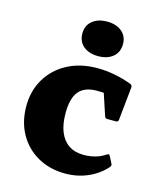

<svg xmlns="http://www.w3.org/2000/svg" viewBox="-113 -822 768 918"><g transform="rotate(15 271.0 -363.0)"><path d="M297 14Q220 14 160.5 -19.5Q101 -53 67.5 -112.5Q34 -172 34 -250Q34 -327 70 -386.5Q106 -446 169.5 -479.5Q233 -513 317 -513Q359 -513 403 -504.5Q447 -496 489 -480Q497 -474 496 -466L479 -300Q477 -290 468 -290H424Q415 -290 411 -299L368 -429L423 -400Q407 -404 386 -406Q365 -408 342 -408Q281 -408 252.5 -374Q224 -340 224 -266Q224 -211 239.5 -173Q255 -135 285 -115Q315 -95 358 -95Q389 -95 416 -102.5Q443 -110 468 -127Q476 -132 481 -123L498 -90Q503 -82 497 -73Q460 -31 408 -8.5Q356 14 297 14ZM304 -569Q258 -569 230.5 -592Q203 -615 203 -655Q203 -694 230.5 -717Q258 -740 304 -740Q349 -740 376.5 -717Q404 -694 404 -655Q404 -615 376.5 -592Q349 -569 304 -569Z"/></g></svg>

Font: Hahmlet ExtraBold
Style: Regular
Weight: 800
Designer: Minjoo Ham & Mark Frömberg
Foundry: hypertype
Version: Version 1.002